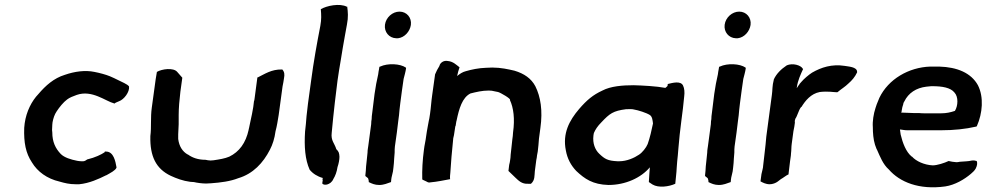

<svg xmlns="http://www.w3.org/2000/svg" viewBox="-20 -764 4102 793"><path d="M80 -236C78 -175 86 -132 112 -93C135 -55 174 -26 226 -14C247 -8 266 -3 293 -3H307C349 -7 388 -25 418 -40H419C438 -51 455 -59 461 -71V-74C457 -96 450 -138 418 -138H413L412 -135C399 -126 372 -113 342 -106H341C336 -102 329 -98 324 -98H315C310 -98 304 -99 298 -100C273 -105 246 -113 231 -128C209 -151 196 -178 196 -217L195 -227C196 -233 195 -243 196 -249L197 -259C200 -275 205 -291 214 -304C225 -321 242 -342 257 -353C267 -361 283 -367 297 -372C360 -394 416 -346 451 -337L452 -336C458 -341 466 -343 472 -346C492 -353 516 -384 513 -407C509 -412 503 -416 493 -421C477 -428 458 -439 434 -449C417 -456 391 -463 370 -467C332 -475 288 -469 248 -455C202 -441 168 -410 139 -376C111 -347 89 -304 82 -255Z M607 -320C601 -278 606 -240 601 -202V-201C599 -119 624 -67 685 -38C709 -27 735 -17 766 -13H767C771 -13 775 -12 781 -12C793 -9 815 -6 831 -6C839 -6 845 -7 851 -7C892 -10 931 -15 964 -28C1025 -46 1067 -91 1095 -146C1106 -167 1114 -192 1118 -222C1124 -244 1127 -265 1131 -289L1147 -407C1149 -419 1152 -430 1153 -441C1156 -456 1155 -467 1146 -477H1144C1101 -478 1073 -458 1046 -445L1043 -444L1032 -361C1031 -355 1031 -350 1029 -346L1026 -322C1023 -301 1019 -286 1015 -266L1011 -247C1009 -240 1009 -234 1007 -229V-228C995 -173 968 -137 927 -117C908 -109 888 -106 862 -102C857 -102 853 -101 848 -101C847 -101 846 -102 839 -102L829 -104C797 -104 774 -113 756 -126H755C734 -138 720 -159 716 -190C715 -215 719 -245 718 -270V-289C718 -317 721 -352 725 -385L733 -443L719 -459L712 -467C696 -486 648 -479 628 -467L623 -437Z M1252 -336C1250 -317 1248 -301 1246 -284C1244 -262 1243 -242 1240 -221C1236 -159 1240 -105 1259 -63C1272 -47 1291 -35 1313 -29L1312 -21L1313 -20L1311 -7C1313 -1 1323 0 1331 -2C1341 -5 1351 -11 1357 -25C1365 -38 1371 -54 1374 -74C1379 -88 1382 -105 1382 -116V-117C1381 -133 1379 -138 1369 -148C1362 -172 1346 -183 1350 -215C1354 -257 1358 -299 1363 -341L1374 -431C1378 -462 1383 -488 1388 -519L1396 -568C1401 -600 1408 -633 1413 -663C1419 -693 1417 -715 1414 -737L1413 -736C1383 -752 1328 -740 1305 -726C1307 -702 1308 -685 1303 -657C1289 -585 1275 -508 1265 -431Z M1527 -376C1524 -355 1520 -316 1517 -295C1516 -287 1515 -282 1515 -272C1514 -266 1513 -261 1513 -251L1501 -161C1500 -152 1498 -145 1498 -134C1496 -118 1494 -91 1492 -77C1492 -66 1490 -51 1489 -40V-37L1500 -28C1501 -26 1502 -22 1503 -17V-12C1515 -6 1528 0 1546 0C1566 0 1580 -7 1595 -12L1596 -23C1597 -34 1601 -44 1603 -56L1605 -72C1607 -84 1607 -97 1608 -109L1610 -134V-135C1610 -144 1610 -151 1611 -159L1619 -216C1621 -231 1623 -250 1625 -265L1628 -288C1630 -316 1636 -359 1640 -389C1641 -395 1647 -438 1647 -438C1650 -450 1655 -467 1657 -481V-484L1656 -485C1633 -501 1582 -504 1550 -489L1547 -488L1545 -476C1544 -471 1543 -466 1542 -457C1536 -432 1531 -404 1527 -376ZM1570 -662C1566 -632 1587 -607 1616 -606H1624C1651 -609 1673 -634 1677 -661C1681 -691 1660 -716 1630 -716C1601 -716 1574 -692 1570 -662Z M1731 -146C1725 -102 1723 -61 1724 -24L1725 -22L1742 -14C1747 -11 1751 -9 1759 -11C1784 -13 1817 -20 1839 -24C1838 -32 1839 -43 1840 -51C1843 -94 1846 -138 1851 -182L1852 -193C1853 -196 1854 -202 1855 -206C1856 -217 1859 -228 1860 -239C1860 -242 1861 -243 1862 -245L1864 -258C1864 -260 1865 -263 1866 -267C1876 -315 1889 -361 1923 -378C1947 -384 1971 -390 1999 -390C2009 -390 2014 -389 2022 -387L2037 -384C2046 -382 2093 -355 2086 -351C2101 -319 2107 -273 2099 -217C2099 -207 2097 -197 2096 -188C2093 -166 2092 -145 2089 -124V-123C2089 -116 2088 -110 2087 -103C2086 -96 2085 -90 2083 -83L2080 -58L2109 -30C2121 -19 2135 -3 2162 -5H2173C2190 -20 2187 -38 2189 -57L2195 -103C2197 -109 2197 -116 2198 -122L2201 -138C2203 -156 2205 -173 2206 -191L2212 -236C2222 -307 2213 -364 2191 -408C2174 -440 2145 -460 2105 -472C2079 -478 2049 -485 2013 -485C2004 -485 1995 -484 1987 -484C1957 -483 1928 -477 1904 -470C1891 -467 1879 -459 1868 -450C1871 -463 1874 -476 1878 -486C1866 -495 1852 -510 1830 -512C1811 -516 1797 -503 1795 -492L1794 -490C1788 -481 1782 -469 1777 -457L1765 -371C1761 -344 1760 -320 1756 -293L1753 -274L1751 -265C1749 -251 1745 -236 1743 -221L1740 -201C1738 -183 1733 -164 1731 -146Z M2317 -143C2323 -109 2338 -81 2360 -58C2395 -25 2428 -2 2493 0C2564 0 2628 -30 2664 -73C2662 -54 2662 -39 2660 -15V-12L2675 -2C2700 13 2743 7 2769 -5L2772 -35C2773 -48 2775 -61 2775 -72L2777 -98C2779 -112 2780 -130 2782 -152C2786 -198 2788 -217 2794 -264C2799 -304 2803 -331 2806 -367C2808 -382 2807 -399 2801 -411C2791 -431 2758 -422 2738 -417L2737 -409C2733 -405 2731 -403 2728 -401C2692 -408 2634 -411 2597 -412C2551 -412 2502 -408 2468 -390C2429 -372 2404 -351 2372 -314C2331 -266 2303 -213 2317 -143ZM2431 -204C2432 -209 2432 -213 2433 -215C2439 -229 2448 -243 2464 -259C2498 -295 2512 -306 2566 -313C2578 -313 2591 -314 2597 -312C2616 -309 2650 -298 2664 -289C2674 -282 2675 -269 2677 -254C2672 -229 2664 -194 2655 -169C2649 -154 2632 -133 2619 -125C2600 -112 2569 -98 2538 -98H2530C2490 -100 2478 -107 2455 -129C2438 -145 2427 -172 2431 -204Z M2930 -376C2927 -355 2923 -316 2920 -295C2919 -287 2918 -282 2918 -272C2917 -266 2916 -261 2916 -251L2904 -161C2903 -152 2901 -145 2901 -134C2899 -118 2897 -91 2895 -77C2895 -66 2893 -51 2892 -40V-37L2903 -28C2904 -26 2905 -22 2906 -17V-12C2918 -6 2931 0 2949 0C2969 0 2983 -7 2998 -12L2999 -23C3000 -34 3004 -44 3006 -56L3008 -72C3010 -84 3010 -97 3011 -109L3013 -134V-135C3013 -144 3013 -151 3014 -159L3022 -216C3024 -231 3026 -250 3028 -265L3031 -288C3033 -316 3039 -359 3043 -389C3044 -395 3050 -438 3050 -438C3053 -450 3058 -467 3060 -481V-484L3059 -485C3036 -501 2985 -504 2953 -489L2950 -488L2948 -476C2947 -471 2946 -466 2945 -457C2939 -432 2934 -404 2930 -376ZM2973 -662C2969 -632 2990 -607 3019 -606H3027C3054 -609 3076 -634 3080 -661C3084 -691 3063 -716 3033 -716C3004 -716 2977 -692 2973 -662Z M3176 -435C3169 -409 3171 -392 3168 -372L3145 -200C3143 -177 3141 -156 3138 -132C3136 -114 3134 -96 3132 -80C3132 -70 3127 -56 3125 -45L3121 -15C3130 -10 3143 -3 3159 -3C3171 -3 3184 -8 3192 -14L3205 -24C3216 -30 3226 -39 3237 -44V-47C3239 -63 3241 -81 3243 -97C3244 -108 3247 -120 3247 -130C3249 -145 3248 -156 3250 -170L3257 -222C3260 -236 3262 -247 3263 -257V-259C3262 -261 3263 -264 3263 -267C3263 -268 3265 -269 3264 -272C3274 -286 3278 -308 3288 -321L3289 -322H3290C3306 -348 3329 -377 3366 -384C3400 -388 3424 -383 3436 -383H3438L3440 -384C3454 -396 3471 -406 3484 -419C3499 -432 3511 -446 3520 -465V-468C3519 -488 3484 -489 3468 -492C3416 -500 3372 -486 3334 -464C3320 -455 3300 -438 3290 -426L3282 -417V-416C3278 -411 3275 -407 3271 -400V-403C3275 -432 3287 -457 3297 -479L3295 -481C3288 -494 3255 -505 3229 -494V-493H3228C3207 -479 3187 -460 3176 -436Z M3585 -239C3585 -215 3587 -188 3594 -166C3596 -159 3599 -154 3601 -147H3602V-146C3615 -117 3627 -85 3651 -64C3696 -12 3776 21 3884 6C3924 0 3963 -23 3990 -46C3997 -52 4005 -59 4010 -68C4017 -82 4017 -92 4014 -99C4008 -101 4001 -102 3994 -101C3977 -97 3967 -98 3946 -96H3945C3932 -93 3927 -94 3913 -96L3898 -99C3881 -91 3851 -81 3832 -81C3797 -83 3764 -98 3747 -117H3746C3722 -136 3708 -174 3700 -208C3699 -214 3698 -220 3697 -229H3700C3710 -228 3715 -226 3727 -226H3868C3919 -226 3968 -231 4011 -241L4014 -242L4015 -244C4038 -296 4044 -363 4019 -412C3991 -463 3933 -487 3859 -489H3822C3733 -486 3649 -437 3612 -360C3609 -351 3604 -342 3601 -333L3596 -318C3588 -294 3583 -262 3585 -239ZM3702 -299C3702 -300 3704 -303 3704 -304V-306C3705 -315 3708 -327 3711 -335V-336C3711 -339 3713 -341 3715 -345C3732 -380 3764 -401 3806 -406C3812 -407 3816 -407 3826 -408H3831C3872 -408 3906 -402 3922 -382C3939 -364 3937 -327 3924 -306C3906 -300 3889 -296 3867 -296H3799C3791 -296 3785 -296 3777 -297H3756C3738 -297 3721 -299 3702 -299Z"/></svg>

Font: Hussar Pisanka
Style: SbdKur
Weight: 600
Designer: Robert Jablonski
Foundry: Cannot Into Space Fonts
Version: Version 1.070